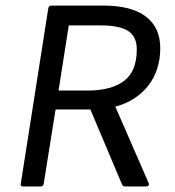

<svg xmlns="http://www.w3.org/2000/svg" viewBox="-20 -675 632 695"><path d="M63 0Q53.7 0 55.2 -9.8L154.8 -645Q156.2 -654.8 167 -654.8H354Q456.1 -654.8 508.1 -615Q560.1 -575.2 560.1 -501Q560.1 -420.9 516.8 -365.2Q473.6 -309.6 397.9 -289.1V-288.1L518.1 -12.2Q520.5 -7.8 517.6 -3.9Q514.6 0 508.8 0H434.1Q424.8 0 421.9 -6.8L307.1 -278.8H181.2L138.2 -9.8Q136.7 0 127 0ZM191.9 -347.2H295.9Q382.8 -347.2 429 -382.1Q475.1 -417 475.1 -496.1Q475.1 -542.5 444.1 -562.7Q413.1 -583 345.2 -583H229Z"/></svg>

Font: Sofia Sans
Style: Italic
Weight: 400
Italic angle: -9°
Designer: Botio Nikoltchev, Ani Petrova
Foundry: lettersoup
Version: Version 4.100